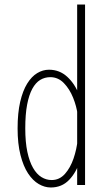

<svg xmlns="http://www.w3.org/2000/svg" viewBox="-20 -820 490 851"><path d="M205 11Q178 11 151.8 -4.2Q125.5 -19.5 104.5 -51.2Q83.5 -83 70.8 -132.8Q58 -182.5 58 -251Q58 -319.5 69.5 -368.8Q81 -418 100.5 -449.5Q120 -481 145 -496Q170 -511 197 -511Q244 -511 278.2 -479.5Q312.5 -448 331.2 -398Q350 -348 350 -292L324 -312Q319.5 -348.5 304 -387Q288.5 -425.5 263 -451.8Q237.5 -478 203 -478Q178.5 -478 158.2 -465.8Q138 -453.5 123.2 -426.5Q108.5 -399.5 100.2 -356.2Q92 -313 92 -251Q92 -190.5 101.2 -147Q110.5 -103.5 126.5 -75.8Q142.5 -48 163.8 -35Q185 -22 209 -22Q243.5 -22 267.8 -49.2Q292 -76.5 306 -117.5Q320 -158.5 324 -200L350 -216Q350 -160 334.2 -108Q318.5 -56 286.2 -22.5Q254 11 205 11ZM322 0V-71V-800H357V0Z"/></svg>

Font: League Mono Thin Condensed
Style: Regular
Weight: 100
Width: 1
Designer: Tyler Finck
Foundry: The League of Moveable Type / Tyler Finck
Version: Version 2.300;RELEASE